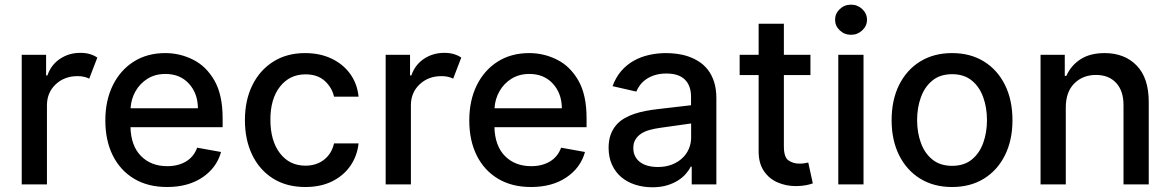

<svg xmlns="http://www.w3.org/2000/svg" viewBox="-20 -776 4925 808"><path d="M177.6 0H71.4V-545.5H174V-458.8H179.7Q194.6 -502.8 232.2 -528.2Q269.9 -553.6 318.2 -553.6Q340.6 -553.6 358.3 -548.3Q376.1 -543 389.6 -533.7L355.5 -445Q345.9 -449.9 333.8 -452.8Q321.7 -455.6 306.1 -455.6Q251.1 -455.6 214.3 -421Q177.6 -386.4 177.6 -333.1Z M682.9 11Q602.6 11 544.4 -23.8Q486.2 -58.6 454.7 -121.6Q423.3 -184.7 423.3 -269.2Q423.3 -353 454.7 -416.9Q486.2 -480.8 542.8 -516.7Q599.4 -552.6 675.4 -552.6Q737.2 -552.6 792.4 -525Q847.7 -497.5 882.3 -437.3Q916.9 -377.1 916.9 -278.4V-240.8H529.1Q531.2 -161.9 573.5 -119.3Q615.8 -76.7 683.9 -76.7Q729.4 -76.7 762.4 -96.2Q795.5 -115.8 809.7 -154.5L910.2 -136.4Q892 -70 832 -29.5Q772 11 682.9 11ZM812.9 -320.3Q812.5 -382.8 775.2 -423.8Q737.9 -464.8 676.1 -464.8Q633.2 -464.8 601 -444.8Q568.9 -424.7 550.2 -391.9Q531.6 -359 529.5 -320.3Z M1264.9 11Q1185.7 11 1128.7 -25Q1071.7 -61.1 1041.2 -124.6Q1010.7 -188.2 1010.7 -270.2Q1010.7 -353.7 1041.9 -417.3Q1073.2 -480.8 1130.1 -516.7Q1187.1 -552.6 1263.8 -552.6Q1326 -552.6 1374.6 -529.7Q1423.3 -506.7 1453.3 -465.6Q1483.3 -424.4 1489 -369.3H1385.7Q1377.1 -407.7 1346.8 -435.4Q1316.4 -463.1 1265.6 -463.1Q1199.2 -463.1 1158.6 -411.8Q1117.9 -360.4 1117.9 -272.7Q1117.9 -183.6 1158 -131.2Q1198.2 -78.8 1265.6 -78.8Q1311.1 -78.8 1343.4 -103.7Q1375.7 -128.6 1385.7 -172.6H1489Q1483.3 -119.7 1454.5 -78.1Q1425.8 -36.6 1377.7 -12.8Q1329.5 11 1264.9 11Z M1709.2 0H1603V-545.5H1705.6V-458.8H1711.3Q1726.2 -502.8 1763.8 -528.2Q1801.5 -553.6 1849.8 -553.6Q1872.2 -553.6 1889.9 -548.3Q1907.7 -543 1921.2 -533.7L1887.1 -445Q1877.5 -449.9 1865.4 -452.8Q1853.3 -455.6 1837.7 -455.6Q1782.7 -455.6 1745.9 -421Q1709.2 -386.4 1709.2 -333.1Z M2214.5 11Q2134.2 11 2076 -23.8Q2017.8 -58.6 1986.3 -121.6Q1954.9 -184.7 1954.9 -269.2Q1954.9 -353 1986.3 -416.9Q2017.8 -480.8 2074.4 -516.7Q2131 -552.6 2207 -552.6Q2268.8 -552.6 2324 -525Q2379.3 -497.5 2413.9 -437.3Q2448.5 -377.1 2448.5 -278.4V-240.8H2060.7Q2062.9 -161.9 2105.1 -119.3Q2147.4 -76.7 2215.6 -76.7Q2261 -76.7 2294 -96.2Q2327.1 -115.8 2341.3 -154.5L2441.8 -136.4Q2423.7 -70 2363.6 -29.5Q2303.6 11 2214.5 11ZM2344.5 -320.3Q2344.1 -382.8 2306.8 -423.8Q2269.5 -464.8 2207.7 -464.8Q2164.8 -464.8 2132.6 -444.8Q2100.5 -424.7 2081.9 -391.9Q2063.2 -359 2061.1 -320.3Z M2725.5 12.1Q2686.8 12.1 2653.1 1.2Q2619.3 -9.6 2594.5 -30.7Q2569.6 -51.8 2555.4 -82.9Q2541.2 -114 2541.2 -154.1Q2541.2 -185 2549.5 -208.3Q2557.9 -231.5 2572.4 -248.8Q2587 -266 2607.1 -277.7Q2627.1 -289.4 2650.2 -297.1Q2673.3 -304.7 2698.9 -309.5Q2724.4 -314.3 2750.4 -317.1L2888.1 -333.1V-369Q2888.1 -415.5 2862.2 -441.1Q2836.3 -466.6 2784.4 -466.6Q2757.8 -466.6 2736.9 -460.2Q2715.9 -453.8 2700.3 -443.2Q2684.7 -432.5 2674.2 -418.9Q2663.7 -405.2 2657.7 -390.6L2557.9 -413.4Q2571.4 -450.6 2594.3 -477.1Q2617.2 -503.6 2646.8 -520.2Q2676.5 -536.9 2711.3 -544.7Q2746.1 -552.6 2783 -552.6Q2804.7 -552.6 2828.8 -549.5Q2853 -546.5 2876.4 -538.5Q2899.9 -530.5 2921.3 -516.9Q2942.8 -503.2 2959.2 -482.1Q2975.5 -460.9 2985.1 -431.5Q2994.7 -402 2994.7 -362.2V0H2891V-74.6H2886.7Q2879.3 -59.3 2865.8 -43.9Q2852.3 -28.4 2832.4 -16Q2812.5 -3.6 2785.9 4.3Q2759.2 12.1 2725.5 12.1ZM2748.6 -73.2Q2781.6 -73.2 2807.7 -83.5Q2833.8 -93.8 2851.7 -110.8Q2869.7 -127.8 2879.1 -150.2Q2888.5 -172.6 2888.5 -196.7V-256.4L2757.1 -237.9Q2734 -234.7 2713.6 -229Q2693.2 -223.4 2678.1 -213.4Q2663 -203.5 2654.1 -188.7Q2645.2 -174 2645.2 -152.7Q2645.2 -133.2 2652.9 -118.3Q2660.5 -103.3 2674.4 -93.2Q2688.2 -83.1 2707.2 -78.1Q2726.2 -73.2 2748.6 -73.2Z M3331.7 7.1H3328.1Q3288.4 7.1 3252.7 -8.2Q3217 -23.4 3194.8 -56.1Q3172.6 -88.8 3172.6 -138.1V-460.2H3092.7V-545.5H3172.6V-676.1H3278.8V-545.5H3390.6V-460.2H3278.8V-160.2Q3278.8 -114 3298.5 -100.7Q3318.2 -87.4 3344.1 -87.4Q3356.9 -87.4 3366.5 -89.1Q3376.1 -90.9 3381.4 -92L3400.6 -4.3Q3391.3 -0.7 3374.1 3Q3356.9 6.7 3331.7 7.1Z M3614 0H3507.8V-545.5H3614ZM3561.4 -629.6Q3533.7 -629.6 3514 -648.3Q3494.3 -666.9 3494.3 -692.8Q3494.3 -719.1 3514 -737.7Q3533.7 -756.4 3561.4 -756.4Q3588.8 -756.4 3608.7 -737.7Q3628.6 -719.1 3628.6 -692.8Q3628.6 -666.9 3608.7 -648.3Q3588.8 -629.6 3561.4 -629.6Z M3986.5 11Q3909.8 11 3852.6 -24.1Q3795.5 -59.3 3763.8 -122.7Q3732.2 -186.1 3732.2 -270.2Q3732.2 -355.1 3763.8 -418.7Q3795.5 -482.2 3852.6 -517.4Q3909.8 -552.6 3986.5 -552.6Q4063.6 -552.6 4120.6 -517.4Q4177.6 -482.2 4209.2 -418.7Q4240.8 -355.1 4240.8 -270.2Q4240.8 -186.1 4209.2 -122.7Q4177.6 -59.3 4120.6 -24.1Q4063.6 11 3986.5 11ZM3986.9 -78.1Q4036.9 -78.1 4069.4 -104.4Q4101.9 -130.7 4117.7 -174.5Q4133.5 -218.4 4133.5 -270.6Q4133.5 -322.8 4117.7 -366.8Q4101.9 -410.9 4069.4 -437.3Q4036.9 -463.8 3986.9 -463.8Q3936.8 -463.8 3904.1 -437.3Q3871.4 -410.9 3855.5 -366.8Q3839.5 -322.8 3839.5 -270.6Q3839.5 -218.4 3855.5 -174.5Q3871.4 -130.7 3904.1 -104.4Q3936.8 -78.1 3986.9 -78.1Z M4814.3 0H4708.1V-334.2Q4708.1 -393.5 4677.2 -427Q4646.3 -460.6 4592.3 -460.6Q4536.9 -460.6 4501.1 -424.9Q4465.2 -389.2 4465.2 -323.9V0H4359V-545.5H4460.9V-456.7H4467.7Q4486.5 -500 4526.8 -526.3Q4567.1 -552.6 4628.6 -552.6Q4712.4 -552.6 4763.3 -500.4Q4814.3 -448.2 4814.3 -346.9Z"/></svg>

Font: Linik Sans Medium
Style: Regular
Weight: 500
Designer: Rasmus Andersson (font), Cristiano Sobral (main changes)
Foundry: rsms
Version: Version 3.018;June 1, 2022;FontCreator 14.0.0.2814 64-bit; t